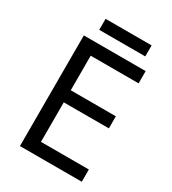

<svg xmlns="http://www.w3.org/2000/svg" viewBox="-204 -964 964 1073"><g transform="rotate(30 278.0 -427.5)"><path d="M496 0H97V-714H496V-635H187V-412H478V-334H187V-79H496ZM453 -855V-784H156V-855Z"/></g></svg>

Font: Noto Sans Phoenician
Style: Regular
Weight: 400
Designer: Monotype Design Team
Foundry: Monotype Imaging Inc.
Version: Version 2.001; ttfautohint (v1.8.4.7-5d5b)